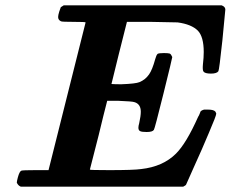

<svg xmlns="http://www.w3.org/2000/svg" viewBox="-20 -700 865 720"><path d="M163 -66Q186 -158 232 -341L301 -616Q301 -618 257 -618Q213 -618 209 -620Q198 -625 198 -636Q198 -643 202 -656Q207 -671 208 -673Q209 -674 219 -680H811Q825 -675 825 -664L814 -549Q802 -437 799 -433Q793 -424 771 -424Q748 -424 743 -432Q739 -437 741 -459Q744 -484 744 -505Q744 -562 722 -585Q698 -609 646 -616Q644 -616 545 -618H456Q455 -613 425 -495Q398 -387 398 -385Q410 -384 435 -384Q489 -386 503 -392Q525 -401 539 -421Q551 -438 562 -478Q566 -493 571 -498Q576 -501 595 -501Q611 -501 617 -499Q622 -496 626 -486Q626 -482 593 -349Q560 -216 557 -213Q552 -205 530 -205Q512 -205 506 -208Q499 -211 499 -221Q499 -228 502 -238Q508 -265 508 -281Q508 -310 484 -317Q476 -320 423 -322H382Q378 -308 367.5 -265Q357 -222 350 -193Q328 -108 317 -64Q317 -62 390 -62Q481 -62 509 -66Q591 -75 640 -124Q679 -163 723 -262Q726 -266 729 -274L732 -282Q734 -284 737 -286Q739 -287 745 -289H760Q782 -289 788 -281L791 -274Q791 -266 763 -201Q738 -141 706 -71L678 -8Q677 -5 667 0H58Q48 -4 43 -15Q43 -20 47 -35Q53 -57 60 -60Q66 -62 113 -62H162Z"/></svg>

Font: KaTeX_Math
Style: Bold Italic
Weight: 700
Version: Version